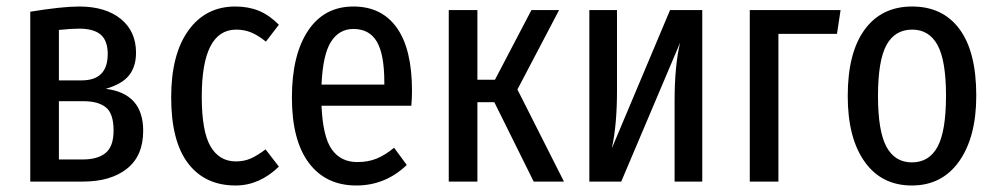

<svg xmlns="http://www.w3.org/2000/svg" viewBox="-20 -558 3065 590"><path d="M420 -156Q420 -79 370 -39.5Q320 0 235 0H73V-522Q171 -538 223 -538Q304 -538 351 -500Q398 -462 398 -396Q398 -354 377 -327Q356 -300 305 -285Q420 -271 420 -156ZM161 -466V-311H231Q311 -311 311 -392Q311 -433 289.5 -451.5Q268 -470 223 -470Q201 -470 161 -466ZM329 -157Q329 -209 305.5 -228Q282 -247 237 -247H161V-68H235Q280 -68 304.5 -88Q329 -108 329 -157Z M837 -482 797 -430Q774 -449 752.5 -458Q731 -467 706 -467Q600 -467 600 -261Q600 -154 627 -108Q654 -62 705 -62Q730 -62 750.5 -71Q771 -80 796 -99L837 -46Q777 12 704 12Q610 12 558 -56Q506 -124 506 -259Q506 -391 559 -464.5Q612 -538 703 -538Q743 -538 775 -525Q807 -512 837 -482Z M1244 -233H968Q972 -138 999.5 -99Q1027 -60 1078 -60Q1111 -60 1137 -70.5Q1163 -81 1191 -104L1230 -51Q1164 12 1075 12Q981 12 929 -57.5Q877 -127 877 -258Q877 -389 926.5 -463.5Q976 -538 1066 -538Q1153 -538 1199.5 -472.5Q1246 -407 1246 -279Q1246 -257 1244 -233ZM1161 -305Q1161 -391 1138 -430Q1115 -469 1066 -469Q1022 -469 997 -429.5Q972 -390 968 -298H1161Z M1698 -527 1570 -283 1713 0H1620L1499 -244H1447V0H1359V-527H1447V-313H1501L1613 -527Z M2138 0H2053V-248Q2053 -357 2070 -427L1889 0H1791V-527H1876V-280Q1876 -173 1860 -102L2039 -527H2138Z M2372 0H2284V-527H2563L2552 -454H2372Z M2980 -264Q2980 -137 2927.5 -62.5Q2875 12 2782 12Q2689 12 2637 -61Q2585 -134 2585 -263Q2585 -396 2637 -467Q2689 -538 2783 -538Q2877 -538 2928.5 -468.5Q2980 -399 2980 -264ZM2678 -263Q2678 -155 2704 -107Q2730 -59 2782 -59Q2835 -59 2861 -107Q2887 -155 2887 -264Q2887 -372 2861 -419.5Q2835 -467 2783 -467Q2730 -467 2704 -419.5Q2678 -372 2678 -263Z"/></svg>

Font: Fira Sans Extra Condensed
Style: Regular
Weight: 400
Width: 1
Designer: Carrois Corporate & Edenspiekermann AG
Foundry: Carrois Corporate GbR & Edenspiekermann AG
Version: Version 4.203